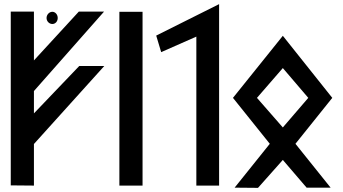

<svg xmlns="http://www.w3.org/2000/svg" viewBox="-20 -917 1659 928"><path d="M144 -20V-221L484 -598H363L144 -369V-477L483 -861H361L144 -625V-861H32V-21ZM233 -801C248 -801 259 -814 259 -830C259 -847 247 -860 233 -860C218 -860 205 -846 205 -830C205 -814 218 -801 233 -801Z M669 -20V-860H557V-20Z M1039 -897 735 -745 759 -665 929 -740V-20H1039Z M1470 -444 1347 -301 1222 -444 1347 -588ZM1106 -444 1284 -222 1114 -10 1227 -9 1347 -144 1462 -10H1578L1408 -222L1586 -444L1347 -744Z"/></svg>

Font: Ny Stormning
Style: Gr
Weight: 400
Designer: Robert Jablonski, Mew Too
Foundry: Cannot Into Space Fonts
Version: Version 0.90